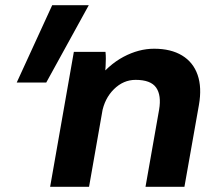

<svg xmlns="http://www.w3.org/2000/svg" viewBox="-20 -720 833 740"><path d="M264.6 -520H386.6Q388 -507 387.9 -493.3Q387.8 -479.6 387 -464.8Q386.4 -449.6 384 -423L393.6 -400.6L323.2 0H173.2ZM574 -532.2Q638.8 -532.2 681.7 -506.2Q724.6 -480.2 741.6 -431.5Q758.6 -382.8 746.6 -315L690.8 0H540.8L593.2 -297.2Q602.6 -352.6 581.8 -382.4Q561 -412.2 502.6 -412.2Q455.6 -412.2 419.2 -376.3Q382.8 -340.4 372.8 -284.4L347.6 -405Q397.2 -469.8 456 -501Q514.8 -532.2 574 -532.2ZM181.2 -700H322.2L158.2 -401.8H44.4Z"/></svg>

Font: Fixel Italic Variable 20240409 Display Thin
Style: Italic
Weight: 100
Italic angle: -10°
Designer: AlfaBravo + MacPaw
Foundry: Kyrylo Tkachov, Marchela Mozhyna, Serhii Makarenko, Maria Weinstein, Zakhar Kryvoshyya
Version: Version 1.211;Glyphs 3.2 (3225)